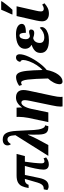

<svg xmlns="http://www.w3.org/2000/svg" viewBox="1063 -1899 1076 3242"><g transform="rotate(-90 1601.0 -278.0)"><path d="M358 -82Q358 -131 376.5 -220.5Q395 -310 420 -396H268L216 -148Q199 -69 165.5 -32Q132 5 71 5Q43 5 13 -16L25 -77Q52 -77 70.5 -83Q89 -89 107 -112Q125 -135 139 -182L201 -396H182Q152 -396 131 -379Q110 -362 101 -333H47Q59 -403 79 -446Q99 -489 141.5 -512.5Q184 -536 260 -536H623L587 -396H492Q481 -329 472.5 -244.5Q464 -160 464 -118Q464 -88 473.5 -76.5Q483 -65 500 -65Q510 -65 523.5 -69.5Q537 -74 548 -80L564 -37Q535 -15 507.5 -3.5Q480 8 445 8Q404 8 381 -14Q358 -36 358 -82Z M939 -555Q935 -631 918 -660.5Q901 -690 865 -690Q841 -690 823.5 -674Q806 -658 789 -632Q767 -654 767 -689Q767 -726 793 -748Q819 -770 865 -770Q941 -770 973.5 -714Q1006 -658 1012 -540L1027 -242Q1032 -159 1051.5 -107.5Q1071 -56 1101 -56H1106L1092 0H1072Q1011 0 982.5 -32Q954 -64 950 -149Q948 -219 948 -252Q948 -306 950 -344H946Q902 -239 872 -184L773 0H590Z M1422 207Q1422 153 1443 58L1521 -319Q1525 -336 1528 -359.5Q1531 -383 1531 -395Q1531 -455 1489 -455Q1456 -455 1427 -406Q1398 -357 1381 -275L1324 0H1160L1232 -339Q1239 -375 1244 -421Q1249 -467 1249 -502Q1249 -518 1247 -536H1404Q1407 -512 1407 -480L1406 -446H1409Q1480 -546 1575 -546Q1637 -546 1669.5 -514Q1702 -482 1702 -419Q1702 -386 1692 -337L1605 70Q1585 161 1585 207Q1585 219 1588 240H1425Q1422 231 1422 207Z M1800 193Q1800 144 1828 90Q1856 36 1897 -5Q1892 -233 1878.5 -346Q1865 -459 1829 -459Q1811 -459 1787 -446L1773 -493Q1852 -545 1921 -545Q1966 -545 1990.5 -503Q2015 -461 2025.5 -367Q2036 -273 2040 -99Q2087 -140 2125.5 -201.5Q2164 -263 2186.5 -324Q2209 -385 2209 -423Q2209 -464 2176 -474Q2184 -510 2203 -528Q2222 -546 2250 -546Q2278 -546 2292 -530Q2306 -514 2306 -486Q2306 -421 2263.5 -329.5Q2221 -238 2158.5 -154.5Q2096 -71 2041 -28Q2017 93 1963.5 166.5Q1910 240 1845 240Q1823 240 1811.5 226Q1800 212 1800 193Z M2328 -129Q2328 -190 2364 -225Q2400 -260 2461 -281L2462 -286Q2433 -299 2415.5 -327Q2398 -355 2398 -392Q2398 -466 2462.5 -506Q2527 -546 2645 -546Q2729 -546 2774 -518Q2819 -490 2819 -448Q2819 -414 2784.5 -396.5Q2750 -379 2668 -379Q2670 -487 2624 -487Q2591 -487 2575.5 -454Q2560 -421 2560 -380Q2560 -350 2574.5 -331.5Q2589 -313 2613 -310L2633 -315Q2669 -325 2686 -325Q2704 -325 2714 -316Q2724 -307 2724 -291Q2724 -267 2709.5 -252.5Q2695 -238 2667 -238Q2647 -238 2619.5 -244Q2592 -250 2579 -256Q2538 -247 2517.5 -216.5Q2497 -186 2497 -144Q2497 -68 2594 -68Q2679 -68 2753 -144Q2765 -134 2765 -110Q2765 -82 2739.5 -54Q2714 -26 2663 -8Q2612 10 2541 10Q2436 10 2382 -26Q2328 -62 2328 -129Z M2862 -105Q2862 -141 2875 -201L2951 -536H3116L3041 -205Q3029 -157 3029 -124Q3029 -101 3040.5 -89Q3052 -77 3072 -77Q3107 -77 3144 -104L3167 -66Q3130 -31 3087.5 -10.5Q3045 10 2991 10Q2933 10 2897.5 -19.5Q2862 -49 2862 -105ZM2981 -621Q3030 -726 3058 -796H3202L3199 -784Q3174 -745 3134.5 -695.5Q3095 -646 3057 -606H2977Z"/></g></svg>

Font: Noto Serif NarrowExtraBold
Style: Italic
Weight: 800
Width: 4
Italic angle: -12°
Designer: Monotype Design Team
Foundry: Monotype Imaging Inc.
Version: Version 1.001